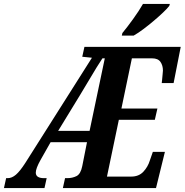

<svg xmlns="http://www.w3.org/2000/svg" viewBox="-53 -951 934 971"><path d="M-33 0 -22 -50H-14Q7 -50 27.5 -67.5Q48 -85 75 -127L412 -659L363 -664L374 -714H861L825 -531H765Q766 -536 767 -549.5Q768 -563 769.5 -576.5Q771 -590 771 -594Q771 -620 758.5 -638Q746 -656 716 -656H614L561 -402H743L730 -345H548L488 -58H611Q649 -58 672 -82.5Q695 -107 705 -140L720 -183H781L736 0H265L276 -50H287Q313 -50 334 -60.5Q355 -71 363 -111L387 -232H203L152 -142Q128 -99 128 -78Q128 -50 170 -50H183L172 0ZM241 -289H400L477 -656H465Q436 -612 408 -564Q380 -516 351 -469ZM563 -771 566 -784Q590 -813 620 -854.5Q650 -896 670 -931H806L803 -921Q793 -908 772 -888Q751 -868 725 -846Q699 -824 672.5 -804Q646 -784 623 -771Z"/></svg>

Font: Noto Serif ExtraCondensed
Style: Bold Italic
Weight: 700
Width: 2
Italic angle: -12°
Designer: Monotype Design Team
Foundry: Monotype Imaging Inc.
Version: Version 2.013; ttfautohint (v1.8.4.7-5d5b)